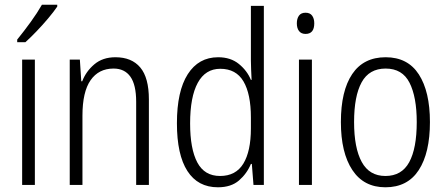

<svg xmlns="http://www.w3.org/2000/svg" viewBox="-20 -785 1893 815"><path d="M128 0H74V-532H128ZM223 -757Q208 -735 184.5 -707Q161 -679 135 -652Q109 -625 88 -606H53V-617Q83 -654 110.5 -692Q138 -730 158 -765H223Z M470 -542Q539 -542 575.5 -498.5Q612 -455 612 -363V0H558V-353Q558 -425 533.5 -459.5Q509 -494 462 -494Q399 -494 364.5 -444.5Q330 -395 330 -294V0H276V-532H319L325 -440H329Q345 -482 380.5 -512Q416 -542 470 -542Z M905 10Q820 10 775.5 -59Q731 -128 731 -262Q731 -398 777 -470Q823 -542 906 -542Q959 -542 994 -513.5Q1029 -485 1045 -446H1048Q1047 -468 1046 -488.5Q1045 -509 1045 -527V-760H1100V0H1056L1049 -89H1045Q1028 -48 994.5 -19Q961 10 905 10ZM914 -38Q981 -38 1013 -90.5Q1045 -143 1045 -240V-286Q1045 -386 1013.5 -439.5Q982 -493 915 -493Q852 -493 819.5 -433.5Q787 -374 787 -261Q787 -153 817.5 -95.5Q848 -38 914 -38Z M1277 -731Q1296 -731 1305 -718.5Q1314 -706 1314 -686Q1314 -641 1277 -641Q1259 -641 1249.5 -653Q1240 -665 1240 -686Q1240 -706 1249 -718.5Q1258 -731 1277 -731ZM1304 -532V0H1249V-532Z M1805 -267Q1805 -136 1757.5 -63Q1710 10 1616 10Q1524 10 1475.5 -63.5Q1427 -137 1427 -267Q1427 -399 1475 -470.5Q1523 -542 1617 -542Q1711 -542 1758 -469Q1805 -396 1805 -267ZM1483 -267Q1483 -157 1515.5 -97.5Q1548 -38 1616 -38Q1685 -38 1717 -96.5Q1749 -155 1749 -267Q1749 -373 1718.5 -433.5Q1688 -494 1617 -494Q1547 -494 1515 -435.5Q1483 -377 1483 -267Z"/></svg>

Font: Noto Sans Tamil Condensed Light
Style: Regular
Weight: 300
Width: 3
Designer: Jelle Bosma - Monotype Design Team
Foundry: Monotype Imaging Inc.
Version: Version 2.004; ttfautohint (v1.8.4.7-5d5b)